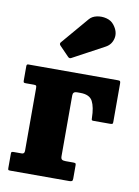

<svg xmlns="http://www.w3.org/2000/svg" viewBox="-90 -868 669 927"><g transform="rotate(10 245.0 -404.0)"><path d="M65.5 -428.5H27Q20 -428.5 17.5 -430.2Q15 -432 15 -439.5V-510.5Q15 -520 22.5 -520H463.5Q471.5 -520 473.5 -517Q475.5 -514 475.5 -505.5V-316.5Q475.5 -309.5 472 -308Q468.5 -306.5 461.5 -306.5H380.5Q373 -306.5 371.8 -309Q370.5 -311.5 370.5 -318.5Q369.5 -372 354.8 -400.2Q340 -428.5 294.5 -428.5H278Q258 -428.5 258 -410V-111.5Q258 -99.5 263.5 -95.5Q269 -91.5 282 -91.5H318.5Q325.5 -91.5 329 -90Q332.5 -88.5 332.5 -81.5V-15Q332.5 -5.5 328.8 -2.8Q325 0 316 0H27.5Q20 0 17.5 -1.2Q15 -2.5 15 -10V-82.5Q15 -89 18.5 -90.2Q22 -91.5 28.5 -91.5H66.5Q80 -91.5 80 -106.5V-413.5Q80 -423.5 77.8 -426Q75.5 -428.5 65.5 -428.5ZM206 -589.5 160.5 -636.5Q152 -645.5 160.5 -654L272.5 -785.5Q285.5 -801 308.8 -806Q332 -811 355.8 -805Q379.5 -799 393.5 -781Q418.5 -749 411.5 -717Q404.5 -685 376.5 -670L222.5 -587Q213.5 -581.5 206 -589.5Z"/></g></svg>

Font: Besley* Narrow Heavy
Style: Regular
Weight: 800
Width: 4
Designer: Owen Earl
Foundry: indestructible type*
Version: Version 3.000; ttfautohint (v1.8.3)